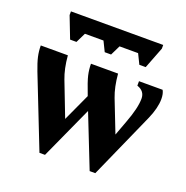

<svg xmlns="http://www.w3.org/2000/svg" viewBox="-121 -766 860 888"><g transform="rotate(20 309.5 -322.5)"><path d="M286.6 -313Q261.7 -377 255.6 -404.3Q249.5 -431.6 249.5 -459H382.8Q388.2 -394.5 406.2 -347.7L467.8 -189.9L494.6 -262.2Q524.4 -340.8 524.4 -386.7Q524.4 -424.3 485.8 -437V-459H602.1Q611.3 -442.9 611.3 -416.5Q611.3 -373 586.4 -315.9L441.4 9.8H413.6L311.5 -249L193.8 9.8H166.5L29.3 -339.4Q14.2 -378.4 8.3 -405Q2.4 -431.6 2.4 -459H135.7Q141.1 -394.5 159.2 -347.7L224.6 -178.2ZM533.7 -636.7 492.7 -530.8H461.4L437.5 -579.6H346.2L322.3 -530.8H291L267.1 -579.6H175.8L151.9 -530.8H120.6L79.6 -636.7V-654.8H533.7Z"/></g></svg>

Font: Liberation Serif
Style: Bold
Weight: 700
Designer: Steve Matteson
Foundry: Ascender Corporation
Version: Version 2.1.5